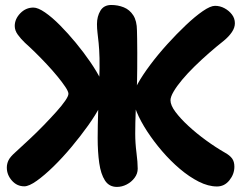

<svg xmlns="http://www.w3.org/2000/svg" viewBox="-20 -736 963 771"><path d="M851.4 12.8Q816.4 12.8 778.1 -6.6Q739.8 -26 702 -58.1Q664.2 -90.2 630.6 -129.4Q597 -168.6 570.8 -208.8Q544.6 -249 529.4 -285.3Q514.2 -321.6 514.2 -346.4Q514.2 -365.8 533.3 -400.1Q552.4 -434.4 583.4 -475.8Q614.4 -517.2 651.9 -558.6Q689.4 -600 726.5 -635.1Q763.6 -670.2 794.4 -691.4Q825.2 -712.6 843.4 -712.6Q863.6 -712.6 881.6 -702.9Q899.6 -693.2 911.4 -677.7Q923.2 -662.2 923.2 -642.6Q923.2 -625 911.4 -607.4Q899.6 -589.8 879 -572.6Q850 -549.8 819.6 -523.2Q789.2 -496.6 761.3 -469.3Q733.4 -442 711.7 -416.1Q690 -390.2 677.3 -368.6Q664.6 -347 664.6 -333.2Q664.6 -313.4 684.6 -286.6Q704.6 -259.8 736.9 -230Q769.2 -200.2 807.7 -172.2Q846.2 -144.2 883.2 -123Q902.8 -112.2 912 -99.6Q921.2 -87 921.2 -66.6Q921.2 -37 901.3 -12.1Q881.4 12.8 851.4 12.8ZM77.6 12.2Q48 12.2 27.7 -10.9Q7.4 -34 7.4 -63Q7.4 -78.2 14.1 -92.2Q20.8 -106.2 42.4 -125.2Q68.4 -149 98.1 -176.7Q127.8 -204.4 155.6 -233.1Q183.4 -261.8 206.1 -287.1Q228.8 -312.4 241.8 -331.3Q254.8 -350.2 254.8 -359.4Q254.8 -368.4 242.5 -386.9Q230.2 -405.4 210.5 -429.4Q190.8 -453.4 167.2 -478.6Q143.6 -503.8 120.7 -526.2Q97.8 -548.6 80 -564.4Q63.6 -580 51.4 -596.9Q39.2 -613.8 39.2 -631.6Q39.2 -659.6 61.4 -682.6Q83.6 -705.6 114.2 -705.6Q132.4 -705.6 160.7 -686.2Q189 -666.8 221 -634.5Q253 -602.2 284.7 -563.8Q316.4 -525.4 342.6 -487.1Q368.8 -448.8 384.8 -416.8Q400.8 -384.8 400.8 -366.6Q400.8 -345.8 382.6 -310.3Q364.4 -274.8 334 -232.2Q303.6 -189.6 267.6 -146.5Q231.6 -103.4 195.1 -67.7Q158.6 -32 127.5 -9.9Q96.4 12.2 77.6 12.2ZM449.6 14.6Q418.2 14.6 401.5 -11.2Q384.8 -37 378.5 -81.4Q372.2 -125.8 372.2 -181.6Q372.2 -205 372.7 -233Q373.2 -261 374.2 -290.6Q375.2 -320.2 376.3 -351Q377.4 -381.8 378.4 -411.8Q380.6 -466.2 379.6 -502.6Q378.6 -539 376.1 -563Q373.6 -587 371.5 -604.5Q369.4 -622 369.4 -639.2Q369.4 -670 383.2 -693Q397 -716 426.8 -716Q453.8 -716 477.2 -706.5Q500.6 -697 515.2 -674.5Q529.8 -652 530 -613.2Q530.2 -604.6 530.7 -580Q531.2 -555.4 531.2 -523.7Q531.2 -492 531 -460.1Q530.8 -428.2 530.2 -405Q527.2 -344.4 525.1 -293.1Q523 -241.8 523 -199Q523 -161.8 528 -122.9Q533 -84 533 -58.6Q533 -38.8 520.5 -22Q508 -5.2 488.9 4.7Q469.8 14.6 449.6 14.6Z"/></svg>

Font: Shantell Sans Light
Style: Regular
Weight: 300
Designer: Stephen Nixon, Anya Danilova, Shantell Martin
Foundry: Arrow Type
Version: Version 1.011;[c5ecc13dd]